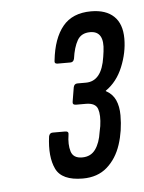

<svg xmlns="http://www.w3.org/2000/svg" viewBox="-40 -809 370 492"><g transform="rotate(-5 145.5 -562.5)"><path d="M154 -350Q100 -350 85 -381.5Q70 -413 77 -465Q79 -474 87 -474H119Q129 -474 127 -465Q123 -440 128.5 -422Q134 -404 157 -404Q179 -404 191 -420.5Q203 -437 207 -465L210 -480Q214 -508 208.5 -524Q203 -540 178 -540H153Q143 -540 145 -549L151 -585Q153 -594 161 -594H183Q224 -594 233 -656L235 -670Q242 -722 205 -722Q182 -722 172 -704.5Q162 -687 158 -658Q156 -649 148 -649H115Q106 -649 108 -658Q114 -714 139 -744.5Q164 -775 212 -775Q250 -775 270.5 -755.5Q291 -736 291 -698Q291 -662 276 -625.5Q261 -589 232 -569V-568Q249 -559 256.5 -542.5Q264 -526 264 -503Q264 -463 252.5 -428Q241 -393 216.5 -371.5Q192 -350 154 -350Z"/></g></svg>

Font: Sofia Sans Extra Condensed
Style: Italic
Weight: 400
Italic angle: -9°
Designer: Botio Nikoltchev, Ani Petrova
Foundry: lettersoup
Version: Version 4.101; ttfautohint (v1.8.4.7-5d5b)